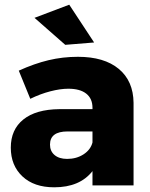

<svg xmlns="http://www.w3.org/2000/svg" viewBox="-20 -790 641 818"><path d="M549 -352V0H374V-61Q320 8 211 8Q125 8 75.5 -38.5Q26 -85 26 -161Q26 -238 79.5 -281Q133 -324 233 -325H374V-331Q374 -370 347.5 -391Q321 -412 271 -412Q237 -412 194.5 -401Q152 -390 109 -369L60 -489Q126 -519 186.5 -533.5Q247 -548 312 -548Q424 -548 486 -496.5Q548 -445 549 -352ZM374 -183V-230H268Q193 -230 193 -174Q193 -146 212.5 -129.5Q232 -113 266 -113Q306 -113 336 -132.5Q366 -152 374 -183ZM275 -770 381 -609 258 -599 127 -714Z"/></svg>

Font: Gontserrat
Style: Bold
Weight: 700
Designer: Julieta Ulanovsky
Foundry: Julieta Ulanovsky
Version: Version 6.001